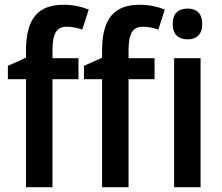

<svg xmlns="http://www.w3.org/2000/svg" viewBox="-20 -785 932 805"><path d="M309 -453V-541H200V-574C200 -644 217 -673 260 -673C283 -673 305 -668 325 -661L352 -745C321 -757 288 -765 246 -765C140 -765 89 -707 89 -573V-543L13 -509V-453H89V0H200V-453ZM628 -453V-541H519V-574C519 -644 536 -673 579 -673C602 -673 624 -668 644 -661L671 -745C640 -757 607 -765 565 -765C459 -765 408 -707 408 -573V-543L332 -509V-453H408V0H519V-453ZM767 -749C728 -749 704 -729 704 -684C704 -640 729 -620 767 -620C803 -620 828 -640 828 -684C828 -729 804 -749 767 -749ZM821 -541H710V0H821Z"/></svg>

Font: Noto Sans UI SemiCondensed Medium
Style: Regular
Weight: 500
Width: 4
Designer: Monotype Design Team
Foundry: Monotype Imaging Inc.
Version: Version 1.901